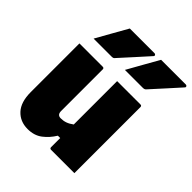

<svg xmlns="http://www.w3.org/2000/svg" viewBox="-223 -952 1102 1102"><g transform="rotate(45 328.0 -400.5)"><path d="M191 -812H392Q398 -812 401 -806.5Q404 -801 399 -796Q361 -753 327.5 -716.5Q294 -680 250 -631Q246 -624 231 -624H85Q111 -671 137.5 -717.5Q164 -764 191 -812ZM445 -812H646Q652 -812 655 -806.5Q658 -801 653 -796Q615 -753 581.5 -716.5Q548 -680 504 -631Q498 -624 484 -624H339Q365 -671 391.5 -717.5Q418 -764 445 -812ZM236 -547Q247 -547 247 -536V-198Q247 -167 275 -167Q296 -167 314.5 -173.5Q333 -180 353 -195V-547H542Q553 -547 553 -536V0H364Q353 0 353 -11V-85H334Q309 -44 273 -16.5Q237 11 184 11Q123 11 85 -30Q47 -71 47 -152V-547Z"/></g></svg>

Font: Recursive Sn Lnr St Blk
Style: Regular
Weight: 900
Version: Version 1.079;hotconv 1.0.112;makeotfexe 2.5.65598; ttfautoh